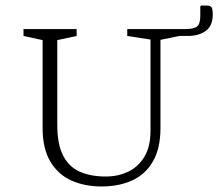

<svg xmlns="http://www.w3.org/2000/svg" viewBox="-20 -665 789 694"><path d="M348 9Q286 9 238 -12.5Q190 -34 162 -81Q134 -128 134 -202V-520L65 -535V-560H257V-535L187 -520V-214Q187 -143 208.5 -102Q230 -61 269 -44Q308 -27 362 -27Q407 -27 443.5 -44.5Q480 -62 502 -98.5Q524 -135 524 -192V-522L440 -535V-560H651Q681 -560 692.5 -569.5Q704 -579 704 -608V-642L707 -645H726Q740 -645 744.5 -639Q749 -633 749 -612Q749 -572 724 -553.5Q699 -535 658 -535H628L560 -521V-202Q560 -128 532.5 -81Q505 -34 457 -12.5Q409 9 348 9Z"/></svg>

Font: Spectral SC ExtraLight
Style: Regular
Weight: 275
Designer: Jean-Baptiste Levee
Foundry: Production Type
Version: Version 2.001